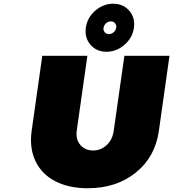

<svg xmlns="http://www.w3.org/2000/svg" viewBox="-20 -1001 930 1031"><path d="M149.9 -297.9 207 -701.2H449.2L392.1 -299.8Q385.7 -252.4 411.6 -222.7Q437.5 -192.9 480 -192.9Q521.5 -192.9 553 -222.2Q584.5 -251.5 590.8 -299.8L647.9 -701.2H890.1L833 -297.9Q813.5 -158.2 709.2 -74.2Q605 9.8 451.2 9.8Q349.1 9.8 276.4 -28.1Q203.6 -65.9 170.4 -136Q137.2 -206.1 149.9 -297.9ZM465.8 -760.7Q433.6 -798.3 440.9 -852.1Q448.2 -905.8 491.2 -943.4Q534.2 -981 587.9 -981Q641.6 -981 674.1 -943.4Q706.5 -905.8 699.2 -852.1Q691.9 -798.3 648.7 -760.7Q605.5 -723.1 551.8 -723.1Q498 -723.1 465.8 -760.7ZM549.8 -876.2Q538.6 -866.2 536.1 -852.1Q533.7 -837.9 542.2 -827.9Q550.8 -817.9 564.9 -817.9Q579.1 -817.9 590.3 -827.9Q601.6 -837.9 604 -852.1Q606.4 -866.2 597.9 -876.2Q589.4 -886.2 575.2 -886.2Q561 -886.2 549.8 -876.2Z"/></svg>

Font: Trueno UltraBlack
Style: Italic
Weight: 950
Designer: Julieta Ulanovsky
Foundry: Julieta Ulanovsky
Version: Version 3.001b | FøM Fix